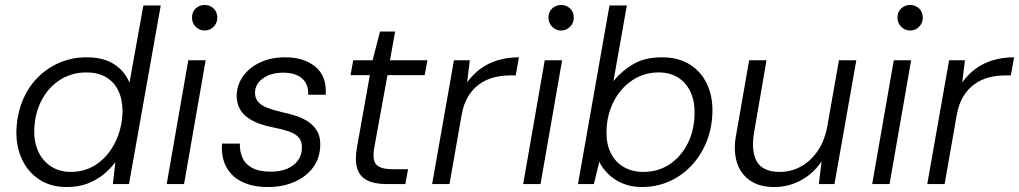

<svg xmlns="http://www.w3.org/2000/svg" viewBox="-20 -742 4108 774"><path d="M249 12Q184 12 138 -18.5Q92 -49 68.5 -100Q45 -151 46 -213Q48 -278 69.5 -332.5Q91 -387 129.5 -427Q168 -467 219 -489Q270 -511 329 -511Q397 -511 439.5 -483.5Q482 -456 502 -409L558 -720H628L500 0H435L445 -88Q425 -62 398 -39.5Q371 -17 334 -2.5Q297 12 249 12ZM265 -49Q325 -49 371 -81Q417 -113 444.5 -168.5Q472 -224 474 -291Q474 -340 457.5 -375.5Q441 -411 408 -430.5Q375 -450 328 -450Q269 -450 222 -420Q175 -390 147.5 -337.5Q120 -285 118 -217Q117 -169 134.5 -131Q152 -93 186 -71Q220 -49 265 -49Z M652 0 739 -499H809L722 0ZM805 -619Q784 -619 769 -634Q754 -649 754 -671Q754 -694 769 -708Q784 -722 805 -722Q826 -722 841 -708Q856 -694 856 -671Q856 -649 841 -634Q826 -619 805 -619Z M1060 12Q999 12 956 -9Q913 -30 892 -69.5Q871 -109 875 -163H947Q946 -133 957 -107Q968 -81 996 -65.5Q1024 -50 1071 -50Q1109 -50 1137 -61.5Q1165 -73 1181 -95Q1197 -117 1197 -146Q1198 -172 1184.5 -187.5Q1171 -203 1145 -212Q1119 -221 1083 -228Q1055 -233 1028 -242.5Q1001 -252 979.5 -267Q958 -282 946 -304.5Q934 -327 934 -357Q935 -400 960 -435Q985 -470 1029 -490.5Q1073 -511 1129 -511Q1206 -511 1252 -472.5Q1298 -434 1293 -360H1222Q1225 -401 1198.5 -425Q1172 -449 1122 -449Q1072 -449 1040 -426Q1008 -403 1008 -368Q1008 -346 1020.5 -331.5Q1033 -317 1057.5 -307.5Q1082 -298 1116 -290Q1146 -284 1174.5 -274.5Q1203 -265 1225 -249.5Q1247 -234 1259.5 -211.5Q1272 -189 1271 -156Q1270 -105 1242.5 -67.5Q1215 -30 1167.5 -9Q1120 12 1060 12Z M1538 0Q1488 0 1458.5 -16Q1429 -32 1419.5 -64.5Q1410 -97 1419 -148L1471 -439H1393L1404 -499H1482L1512 -615H1573L1552 -499H1703L1692 -439H1542L1489 -148Q1480 -97 1497 -78.5Q1514 -60 1561 -60H1625L1614 0Z M1722 0 1810 -499H1874L1863 -410Q1886 -442 1916.5 -464.5Q1947 -487 1986.5 -499Q2026 -511 2072 -511L2059 -438H2037Q2003 -438 1971.5 -430Q1940 -422 1913.5 -403.5Q1887 -385 1868 -354.5Q1849 -324 1841 -279L1792 0Z M2089 0 2176 -499H2246L2159 0ZM2242 -619Q2221 -619 2206 -634Q2191 -649 2191 -671Q2191 -694 2206 -708Q2221 -722 2242 -722Q2263 -722 2278 -708Q2293 -694 2293 -671Q2293 -649 2278 -634Q2263 -619 2242 -619Z M2566 12Q2524 12 2489 -3Q2454 -18 2430.5 -42Q2407 -66 2396 -90L2374 0H2310L2437 -720H2507L2453 -415Q2485 -455 2532 -483Q2579 -511 2649 -511Q2714 -511 2760 -482.5Q2806 -454 2829.5 -404.5Q2853 -355 2852 -293Q2851 -228 2829 -172.5Q2807 -117 2768.5 -75.5Q2730 -34 2678.5 -11Q2627 12 2566 12ZM2574 -49Q2633 -49 2679 -79.5Q2725 -110 2752 -163Q2779 -216 2780 -284Q2781 -333 2764 -370.5Q2747 -408 2714 -429Q2681 -450 2635 -450Q2576 -450 2529 -418.5Q2482 -387 2454 -333Q2426 -279 2425 -211Q2424 -162 2442 -125.5Q2460 -89 2494 -69Q2528 -49 2574 -49Z M3101 12Q3039 12 3000.5 -16.5Q2962 -45 2949 -93Q2936 -141 2948 -201L3000 -499H3070L3020 -209Q3007 -133 3031 -91Q3055 -49 3124 -49Q3168 -49 3206.5 -69.5Q3245 -90 3273.5 -129.5Q3302 -169 3314 -227L3362 -499H3432L3344 0H3281L3292 -92Q3260 -43 3209.5 -15.5Q3159 12 3101 12Z M3496 0 3583 -499H3653L3566 0ZM3649 -619Q3628 -619 3613 -634Q3598 -649 3598 -671Q3598 -694 3613 -708Q3628 -722 3649 -722Q3670 -722 3685 -708Q3700 -694 3700 -671Q3700 -649 3685 -634Q3670 -619 3649 -619Z M3718 0 3806 -499H3870L3859 -410Q3882 -442 3912.5 -464.5Q3943 -487 3982.5 -499Q4022 -511 4068 -511L4055 -438H4033Q3999 -438 3967.5 -430Q3936 -422 3909.5 -403.5Q3883 -385 3864 -354.5Q3845 -324 3837 -279L3788 0Z"/></svg>

Font: DM Sans 20pt Light
Style: Italic
Weight: 300
Italic angle: -10°
Version: Version 4.004;gftools[0.9.30]